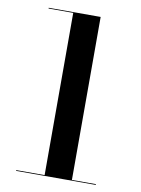

<svg xmlns="http://www.w3.org/2000/svg" viewBox="-85 -808 634 866"><g transform="rotate(10 232.0 -375.0)"><path d="M50 -3.5V0H415V-3.5H305V-750H67V-746.5H180V-3.5Z"/></g></svg>

Font: Bodoni* 48pt Medium
Style: Regular
Weight: 500
Version: Version 2.3